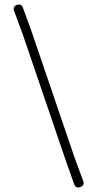

<svg xmlns="http://www.w3.org/2000/svg" viewBox="-20 -754 427 856"><path d="M82 -720 120 -616 313 -50 351 53Q358 73 338 80Q318 87 311 68L274 -36L81 -602L43 -705Q36 -725 55 -732Q75 -739 82 -720Z"/></svg>

Font: Aaram
Style: Regular
Weight: 400
Designer: Tharique Azeez
Foundry: Tharique Azeez
Version: Version 1.7